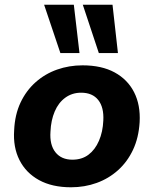

<svg xmlns="http://www.w3.org/2000/svg" viewBox="-20 -783 651 814"><path d="M281 11Q201 11 145.5 -19.5Q90 -50 62.5 -104.5Q35 -159 40 -231Q43 -297 67 -348Q91 -399 131 -434.5Q171 -470 222 -488Q273 -506 330 -506Q411 -506 466 -476Q521 -446 548.5 -392Q576 -338 572 -265Q568 -199 544 -148Q520 -97 480.5 -61.5Q441 -26 390 -7.5Q339 11 281 11ZM287 -106Q327 -106 355 -127Q383 -148 399.5 -186Q416 -224 418 -272Q421 -328 396.5 -359Q372 -390 324 -390Q286 -390 257 -369Q228 -348 212 -310.5Q196 -273 194 -225Q190 -169 215 -137.5Q240 -106 287 -106ZM399 -558 331 -763H457L480 -558ZM236 -558 167 -763H293L317 -558Z"/></svg>

Font: Nunito Sans 10pt ExtraBold
Style: Italic
Weight: 800
Italic angle: -9°
Designer: Vernon Adams
Foundry: Vernon Adams
Version: Version 3.101;gftools[0.9.27]